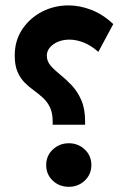

<svg xmlns="http://www.w3.org/2000/svg" viewBox="-20 -703 476 722"><path d="M35.4 -494.4Q35.4 -457.3 45.8 -433.2Q56.1 -409.1 72.4 -392.7Q88.6 -376.4 106.8 -363.4Q124.9 -350.4 141.2 -335.5Q157.5 -320.7 167.8 -299.7Q178.1 -278.7 178.1 -246.1V-234H300V-246.8Q300 -294.5 285.5 -327.1Q271 -359.7 249.6 -382.3Q228.2 -404.9 206.6 -422.1Q185.1 -439.3 170.6 -455.9Q156.1 -472.6 156.1 -493.2Q156.1 -518.9 180.9 -536.4Q205.7 -554 241.9 -554Q266.6 -554 294.6 -543.1Q322.5 -532.2 349.8 -507.9L405.9 -612.4Q367.2 -649 323.6 -665.9Q279.9 -682.7 237.7 -682.7Q184.1 -682.7 138 -659Q92 -635.2 63.7 -592.8Q35.4 -550.4 35.4 -494.4ZM153.7 -82.3Q153.7 -47.2 178.4 -23.8Q203 -0.5 238.8 -0.5Q274 -0.5 298.8 -24Q323.6 -47.5 323.6 -82.3Q323.6 -117.4 298.8 -140.9Q274 -164.3 238.8 -164.3Q203.7 -164.3 178.7 -140.9Q153.7 -117.4 153.7 -82.3Z"/></svg>

Font: Vazirmatn NL
Style: Regular
Weight: 400
Designer: Saber Rastikerdar
Foundry: Saber Rastikerdar
Version: Version 33.003